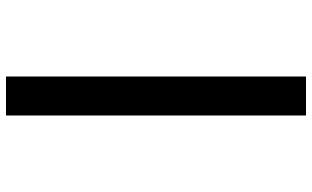

<svg xmlns="http://www.w3.org/2000/svg" viewBox="-220 -570 1040 640"><g transform="rotate(-90 300.0 -250.0)"><path d="M235 250V-750H365V250Z"/></g></svg>

Font: TypoPRO Source Code Pro
Style: Bold
Weight: 700
Monospace: yes
Designer: Paul D. Hunt, Teo Tuominen
Foundry: Adobe Systems Incorporated
Version: Version 2.010;PS 1.0;hotconv 1.0.84;makeotf.lib2.5.63406